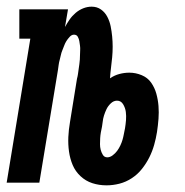

<svg xmlns="http://www.w3.org/2000/svg" viewBox="-35 -548 555 576"><path d="M284 8Q262 8 242 1.5Q222 -5 206.5 -19.5Q191 -34 183 -53Q175 -72 172 -93.5Q169 -115 170 -137Q171 -159 175 -182L196 -312Q198 -319 199 -326.5Q200 -334 201 -341Q202 -348 203 -355Q204 -362 204.5 -369Q205 -376 205 -383Q205 -390 205.5 -397Q206 -404 205 -411Q204 -418 203 -424.5Q202 -431 198.5 -437.5Q195 -444 187 -444Q180 -444 174 -437.5Q168 -431 164 -424.5Q160 -418 157.5 -411Q155 -404 152 -397Q149 -390 147.5 -382.5Q146 -375 144 -368Q142 -361 141 -353.5Q140 -346 139 -339L83 0H-15L56 -432H23V-520H169L160 -467Q166 -478 173.5 -489Q181 -500 191.5 -509Q202 -518 214.5 -523Q227 -528 240 -528Q256 -528 268 -519.5Q280 -511 287 -497.5Q294 -484 297 -469Q300 -454 301.5 -438.5Q303 -423 303 -407.5Q303 -392 301.5 -376Q300 -360 298 -344.5Q296 -329 295 -313Q308 -322 323 -326Q338 -330 353 -330Q372 -330 390 -322.5Q408 -315 418.5 -300Q429 -285 434 -267Q439 -249 440.5 -230Q442 -211 440.5 -191.5Q439 -172 436 -152Q433 -133 427.5 -113.5Q422 -94 413 -76Q404 -58 391 -41.5Q378 -25 360.5 -13.5Q343 -2 323.5 3Q304 8 285 8ZM287 -76Q295 -76 303 -82Q311 -88 316.5 -95.5Q322 -103 326 -111.5Q330 -120 332.5 -128.5Q335 -137 336.5 -145.5Q338 -154 340 -163Q342 -175 343 -187.5Q344 -200 342.5 -212Q341 -224 334.5 -235Q328 -246 316 -246Q306 -246 297.5 -238Q289 -230 284.5 -220.5Q280 -211 277 -201.5Q274 -192 273 -182L271 -168Q269 -159 267.5 -150.5Q266 -142 265.5 -133Q265 -124 265 -115.5Q265 -107 267 -99Q269 -91 273.5 -83.5Q278 -76 287 -76Z"/></svg>

Font: Iosevka Curly Slab Semibold
Style: Italic
Weight: 600
Italic angle: -9°
Monospace: yes
Designer: Belleve Invis
Foundry: Belleve Invis
Version: Version 22.1.2; ttfautohint (v1.8.4)